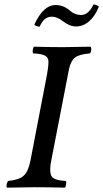

<svg xmlns="http://www.w3.org/2000/svg" viewBox="-20 -862 475 884"><path d="M297.9 -544.9 216.8 -127Q211.4 -101.6 211.2 -85Q210.9 -68.4 214.1 -57.6Q217.3 -46.9 227.5 -41Q237.8 -35.2 249.8 -32.7Q261.7 -30.3 283.2 -28.8Q286.1 -24.4 284.4 -13.2Q282.7 -2 278.8 2Q202.6 0 137.2 0Q94.2 0 12.2 2Q8.8 -3.9 10.5 -12.7Q12.2 -21.5 17.1 -28.8Q67.9 -33.7 89.1 -53Q110.4 -72.3 120.1 -122.1L196.8 -521Q203.1 -554.7 203.1 -579.1Q203.1 -597.2 186.8 -606Q170.4 -614.7 131.8 -616.2Q129.4 -625.5 131.3 -634.8Q133.3 -644 136.2 -647Q204.6 -645 258.8 -645H275.9Q314.9 -645 397 -647Q401.4 -641.1 399.9 -630.6Q398.4 -620.1 394 -616.2Q344.2 -611.8 325.4 -597.2Q306.6 -582.5 297.9 -544.9ZM353 -793Q369.1 -793 382.8 -803.5Q396.5 -814 411.1 -841.8Q418 -840.8 425.8 -837.6Q433.6 -834.5 435.1 -831.1Q417.5 -787.1 390.1 -763.7Q362.8 -740.2 330.1 -740.2Q300.8 -740.2 270 -764.2Q242.2 -785.2 219.2 -785.2Q200.7 -785.2 187.3 -774.7Q173.8 -764.2 162.1 -738.8Q142.1 -741.7 138.2 -749Q179.7 -838.9 235.8 -838.9Q272.9 -838.9 303.2 -812Q325.2 -793 353 -793Z"/></svg>

Font: Common Serif Medium
Style: Italic
Weight: 500
Italic angle: -12°
Designer: Philipp H. Poll, Khaled Hosny
Foundry: Stefan Peev, Context Ltd.
Version: Version 1.026